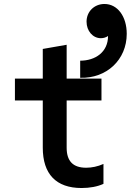

<svg xmlns="http://www.w3.org/2000/svg" viewBox="-20 -935 657 965"><path d="M315 -193V-430H490V-540H315V-710L195 -689V-540H55V-430H195V-193C195 -60 262 10 390 10C431 10 470 3 500 -11V-111C471 -98 441 -92 413 -92C347 -92 315 -125 315 -193ZM383 -630V-544C516 -540 617 -635 617 -765C617 -852 571 -915 505 -915C454 -915 415 -877 415 -826C415 -780 446 -743 487 -743C500 -743 513 -747 523 -754C523 -673 459 -630 383 -630Z"/></svg>

Font: CommitMono-dimboump
Style: Bold
Weight: 700
Monospace: yes
Designer: Eigil Nikolajsen
Foundry: Eigil Nikolajsen
Version: Version 1.143